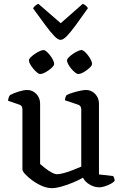

<svg xmlns="http://www.w3.org/2000/svg" viewBox="-20 -962 633 986"><path d="M246 4.2Q222.2 4.2 196 -7Q169.7 -18.3 146.8 -35Q123.9 -51.6 109.5 -67.3Q95.1 -83 95.1 -92.5V-399.9Q95.1 -408.1 91.9 -414.8Q88.7 -421.5 79.5 -424.5L21.2 -444.6Q23 -457.3 25.8 -464.2Q28.7 -471 32 -474Q48.4 -483.1 75.6 -491.6Q102.9 -500 119.3 -500Q147.1 -500 166.6 -479.5Q186 -459 186 -429.8V-119.8Q196.8 -110.1 212.2 -98.1Q227.6 -86 244.5 -76.7Q261.4 -67.3 273.5 -67.3Q286.2 -67.3 308.2 -73.3Q330.2 -79.2 354.3 -88.7Q378.3 -98.1 397.3 -106.4V-399.9Q397.3 -408.1 393.5 -414.9Q389.8 -421.7 380.8 -424.5L313.1 -447.2Q314.4 -457.5 317.1 -464.7Q319.9 -471.8 322.5 -474Q333.2 -479.6 352.1 -485.6Q371 -491.7 390.8 -495.8Q410.5 -500 421.4 -500Q449 -500 468.6 -479.6Q488.2 -459.2 488.2 -429.8V-66.2L561.1 -57.9Q563.4 -54.7 566 -48.2Q568.7 -41.8 568.7 -33.7Q562.7 -25.2 548.2 -17.6Q533.8 -10.1 517.6 -5Q501.4 0 490.3 0Q464.2 0 439.8 -14.7Q415.4 -29.3 406.2 -49.6Q385 -37.1 355.5 -24.8Q326.1 -12.5 296.6 -4.2Q267.1 4.2 246 4.2ZM381.8 -582Q375.1 -582 365.2 -590Q355.3 -598.1 345.8 -609.4Q336.4 -620.7 330.2 -632.6Q324.1 -644.4 324.1 -651Q324.1 -658.7 333 -667.6Q342 -676.5 354.3 -685.1Q366.6 -693.6 379 -699.3Q391.3 -705 398 -705Q405.5 -705 414.6 -696.9Q423.6 -688.9 432.6 -677Q441.5 -665.2 447.2 -653.4Q452.8 -641.6 452.8 -634Q452.8 -625.5 439.6 -613.2Q426.4 -600.9 409.8 -591.4Q393.2 -582 381.8 -582ZM186.2 -582Q179.5 -582 170.1 -589.7Q160.7 -597.3 151.1 -609Q141.6 -620.7 135 -632.1Q128.5 -643.5 128.5 -651.1Q128.5 -658.7 137.4 -667.6Q146.4 -676.5 158.7 -685.1Q171 -693.6 183.9 -699.3Q196.7 -705 203.3 -705Q210 -705 219.4 -696.9Q228.8 -688.9 237.7 -677.1Q246.7 -665.2 252.5 -653.4Q258.2 -641.6 258.2 -634Q258.2 -625.5 245 -613.2Q231.7 -600.9 214.6 -591.5Q197.6 -582 186.2 -582ZM291 -757.3Q277.7 -757.3 258.5 -777.2Q239.2 -797.2 212.3 -833.7Q185.4 -870.3 149.8 -919.2Q153.1 -925.9 161 -932.8Q168.8 -939.7 177.3 -942.2L291.8 -842.8L404.8 -942.2Q414 -939 421.1 -932.8Q428.2 -926.6 431.5 -920Q395.7 -869.1 368.8 -832.5Q341.9 -796 323.1 -776.6Q304.4 -757.3 291 -757.3Z"/></svg>

Font: Texturina Medium
Style: Regular
Weight: 500
Designer: Guillermo Torres Carreño
Foundry: Omnibus-Type
Version: Version 1.003